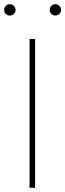

<svg xmlns="http://www.w3.org/2000/svg" viewBox="-24 -897 311 917"><path d="M117.2 -710.9V0H143.6V-710.9ZM-3.9 -849.6C-3.9 -834.5 7.8 -822.8 22.9 -822.8C38.1 -822.8 50.3 -834.5 50.3 -849.6C50.3 -864.7 38.1 -877 22.9 -877C7.8 -877 -3.9 -864.7 -3.9 -849.6ZM213.4 -849.6C213.4 -834.5 225.1 -822.8 240.2 -822.8C255.4 -822.8 267.6 -834.5 267.6 -849.6C267.6 -864.7 255.4 -877 240.2 -877C225.1 -877 213.4 -864.7 213.4 -849.6Z"/></svg>

Font: Vazirmatn Thin
Style: Regular
Weight: 100
Designer: Saber Rastikerdar
Foundry: Saber Rastikerdar
Version: Version 33.003